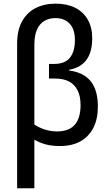

<svg xmlns="http://www.w3.org/2000/svg" viewBox="-20 -785 594 1045"><path d="M283.2 -765.1Q344.2 -765.1 388.7 -742.9Q433.1 -720.7 457.5 -678.5Q481.9 -636.2 481.9 -577.1Q481.9 -501 450 -458.5Q418 -416 356 -405.3V-401.4Q434.6 -391.1 473.6 -343Q512.7 -294.9 512.7 -204.6Q512.7 -137.2 488 -89.1Q463.4 -41 417.5 -15.6Q371.6 9.8 306.6 9.8Q261.2 9.8 228 0.7Q194.8 -8.3 167 -24.9V239.7H73.2V-546.9Q73.2 -619.6 99.6 -668Q126 -716.3 173.1 -740.7Q220.2 -765.1 283.2 -765.1ZM281.2 -686.5Q248 -686.5 222.2 -671.6Q196.3 -656.7 181.6 -624.8Q167 -592.8 167 -540.5V-107.4Q191.9 -90.3 223.9 -80.1Q255.9 -69.8 289.6 -69.8Q356 -69.8 387.2 -106.4Q418.5 -143.1 418.5 -212.9Q418.5 -261.7 402.1 -293.7Q385.7 -325.7 355.2 -341.6Q324.7 -357.4 281.2 -357.4H246.6V-437H274.4Q333 -437 360.4 -470.7Q387.7 -504.4 387.7 -566.9Q387.7 -626 359.1 -656.2Q330.6 -686.5 281.2 -686.5Z"/></svg>

Font: Open Sans SemiCondensed Medium
Style: Regular
Weight: 500
Width: 4
Designer: Monotype Design Team
Foundry: Monotype Imaging Inc.
Version: Version 3.000